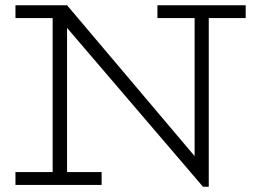

<svg xmlns="http://www.w3.org/2000/svg" viewBox="-20 -706 973 733"><path d="M755 7 162 -686H236L723 -110V-669H777V7ZM39 0V-49H368V0ZM181 -15V-686H236V-15ZM39 -637V-686H236L235 -637ZM581 -637V-686H918V-637Z"/></svg>

Font: BioRhyme ExtraBold Light
Style: Regular
Weight: 300
Version: Version 1.600;gftools[0.9.33]